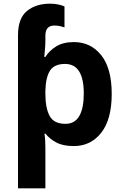

<svg xmlns="http://www.w3.org/2000/svg" viewBox="-20 -785 673 1045"><path d="M253 -765Q279 -765 300 -760Q321 -755 331 -750V-636Q323 -639 308 -642.5Q293 -646 276 -646Q227 -646 227 -591V-562Q227 -543 225 -521Q223 -499 221 -475H227Q248 -509 286 -532.5Q324 -556 382 -556Q474 -556 531 -484.5Q588 -413 588 -274Q588 -135 531 -62.5Q474 10 382 10Q323 10 286.5 -9.5Q250 -29 228 -57H222Q225 -38 226 -18.5Q227 1 227 22V240H78V-593Q78 -685 126.5 -725Q175 -765 253 -765ZM334 -437Q276 -437 252.5 -401Q229 -365 227 -291V-275Q227 -196 250.5 -153.5Q274 -111 336 -111Q387 -111 411.5 -153.5Q436 -196 436 -276Q436 -437 334 -437Z"/></svg>

Font: Noto IKEA Latin
Style: Bold
Weight: 700
Designer: Monotype Design Team
Foundry: Monotype Imaging Inc.
Version: Version 1.0